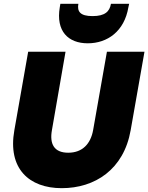

<svg xmlns="http://www.w3.org/2000/svg" viewBox="-20 -975 774 1002"><path d="M55 -296C19 -95 132 7 302 7C475 7 626 -90 662 -296L734 -705H538L466 -296C453 -224 410 -178 336 -178C262 -178 238 -224 251 -296L322 -705H127ZM650 -937 654 -955H559C552 -915 528 -891 463 -891C398 -891 382 -915 389 -955H295L292 -937C271 -812 336 -749 438 -749C541 -749 629 -812 650 -937Z"/></svg>

Font: SVN-Poppins ExtraBold
Style: Italic
Weight: 800
Italic angle: -10°
Designer: Ninad Kale (Devanagari), Jonny Pinhorn (Latin)
Foundry: Indian Type Foundry
Version: Version 3.002 2017